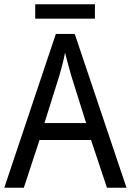

<svg xmlns="http://www.w3.org/2000/svg" viewBox="-20 -940 610 894"><path d="M422 -920H144V-853H422ZM478 -66H569L328 -782H240L0 -66H91L164 -288H404ZM311 -590 381 -367H187L257 -590C265 -617 276 -658 283 -695C289 -668 305 -613 311 -590Z"/></svg>

Font: Noto Sans Malayalam UI SemiCondensed
Style: Regular
Weight: 400
Width: 4
Designer: Jelle Bosma - Monotype Design Team
Foundry: Monotype Imaging Inc.
Version: Version 2.104